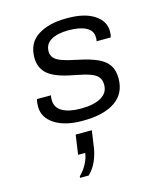

<svg xmlns="http://www.w3.org/2000/svg" viewBox="-119 -609 838 988"><g transform="rotate(-15 300.0 -115.5)"><path d="M271 10Q180 10 125 -25.5Q70 -61 70 -120Q70 -131 71 -140.5Q72 -150 75 -159H150Q148 -155 147.5 -149Q147 -143 147 -134Q147 -94 182.5 -73.5Q218 -53 282 -53Q349 -53 388.5 -75Q428 -97 428 -141Q428 -166 415.5 -182Q403 -198 373 -208.5Q343 -219 289 -229Q196 -246 156.5 -278.5Q117 -311 117 -368Q117 -446 175.5 -483.5Q234 -521 328 -521H334Q425 -521 476.5 -487Q528 -453 528 -399Q528 -391 527 -382.5Q526 -374 523 -367H448Q450 -374 450 -379V-389Q450 -423 416.5 -441Q383 -459 323 -459Q265 -459 230.5 -439.5Q196 -420 196 -380Q196 -360 208 -345.5Q220 -331 250 -320.5Q280 -310 334 -299Q397 -286 435 -268Q473 -250 490.5 -222.5Q508 -195 508 -154Q508 -73 447 -31.5Q386 10 276 10ZM184 290 185 282Q209 258 224 230Q239 202 243 173H205L220 69H306L293 159Q288 193 273 228Q258 263 230 290Z"/></g></svg>

Font: Chivo Mono Medium Light
Style: Italic
Weight: 300
Italic angle: -8.05°
Monospace: yes
Version: Version 1.008